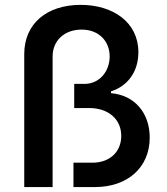

<svg xmlns="http://www.w3.org/2000/svg" viewBox="-20 -757 674 777"><path d="M78.1 -538.1V0H192.9V-528.3C192.9 -593.3 241.2 -637.2 310.1 -637.2C380.9 -637.2 423.8 -589.8 423.8 -528.3C423.8 -470.2 384.3 -417.5 321.8 -417.5H280.3V-319.8H340.3C420.4 -319.8 470.7 -273.4 470.7 -207C470.7 -143.1 424.8 -98.6 354 -98.6H277.3V0H364.3C496.6 0 585.9 -79.6 585.9 -200.2C585.9 -300.8 523.9 -372.1 429.2 -379.9V-387.2C497.6 -409.2 540 -467.3 540 -545.9C540 -667.5 436.5 -737.3 306.6 -737.3C170.4 -737.3 78.1 -662.1 78.1 -538.1Z"/></svg>

Font: Raveo Medium
Style: Regular
Weight: 500
Designer: Jakub Foglar, Rasmus Andersson (Inter)
Foundry: Jakubfoglar.com
Version: Version 1.100;Glyphs 3.2.3 (3260)